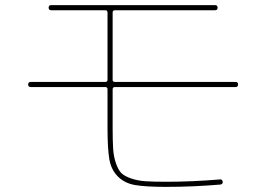

<svg xmlns="http://www.w3.org/2000/svg" viewBox="-20 -720 1040 750"><path d="M100 -380Q90 -380 90 -390Q90 -400 100 -400H391Q400 -400 400 -408V-671Q400 -680 391 -680H180Q170 -680 170 -690Q170 -700 180 -700H820Q830 -700 830 -690Q830 -680 820 -680H429Q420 -680 420 -671V-408Q420 -400 429 -400H900Q910 -400 910 -390Q910 -380 900 -380H429Q420 -380 420 -371V-220Q420 -169 422 -138.5Q424 -108 433 -82Q442 -56 454 -44Q466 -32 492 -23Q518 -14 548.5 -12Q579 -10 630 -10Q730 -10 838 -19Q848 -21 850 -10Q851 -6 848 -2.5Q845 1 840 1Q732 10 630 10Q550 10 508.5 3Q467 -4 440.5 -30.5Q414 -57 407 -98.5Q400 -140 400 -220V-371Q400 -380 391 -380Z"/></svg>

Font: Rounded Mplus 1c Thin
Style: Regular
Weight: 250
Version: Version 1.059.20150529